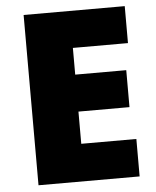

<svg xmlns="http://www.w3.org/2000/svg" viewBox="-52 -758 652 802"><g transform="rotate(-5 274.5 -357.0)"><path d="M501 0V-157H270V-292H484V-447H270V-559H501V-714H77V0Z"/></g></svg>

Font: Noto Sans Arabic UI Bk
Style: Regular
Weight: 900
Designer: Monotype Design Team, Nadine Chahine and Nizar Qandah
Foundry: Monotype Imaging Inc.
Version: Version 2.010